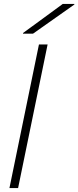

<svg xmlns="http://www.w3.org/2000/svg" viewBox="-20 -956 398 976"><path d="M222 -730H178L28 0H72ZM97 -785H148L358 -933V-936H299L97 -788Z"/></svg>

Font: Nacelle UltraLight
Style: Italic
Weight: 200
Italic angle: -12°
Designer: Sora Sagano
Foundry: Sora Sagano
Version: Version 1.000;FEAKit 1.0